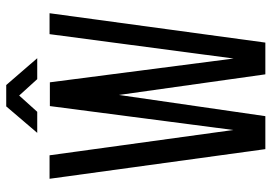

<svg xmlns="http://www.w3.org/2000/svg" viewBox="-149 -732 881 623"><g transform="rotate(-90 291.5 -420.5)"><path d="M293 -798.8 240.2 -740.2H171.9L257.8 -840.8H327.1L414.1 -740.2H346.2ZM294.9 -475.1 226.1 0H119.1L22.9 -700.2H99.1L181.2 -104L258.8 -699.2H335.9L413.1 -103L492.2 -700.2H560.1L464.8 0H361.8Z"/></g></svg>

Font: Bebas Neue Regular
Style: Regular
Weight: 400
Designer: Ryoichi Tsunekawa
Foundry: Ryoichi Tsunekawa
Version: Version 001.003